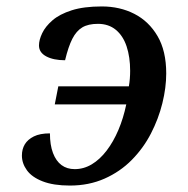

<svg xmlns="http://www.w3.org/2000/svg" viewBox="-20 -566 584 596"><path d="M197 10Q146 10 112.5 -3Q79 -16 63.5 -37.5Q48 -59 48 -83Q48 -103 57 -118Q66 -133 85 -142.5Q104 -152 135 -152Q135 -116 144.5 -91Q154 -66 171 -53.5Q188 -41 212 -41Q240 -41 265 -56Q290 -71 311 -98.5Q332 -126 347.5 -162.5Q363 -199 372 -242H150L161 -298H380Q382 -309 383 -321.5Q384 -334 384 -346Q384 -389 373 -422Q362 -455 339.5 -473.5Q317 -492 284 -492Q254 -492 235.5 -481Q217 -470 204.5 -445.5Q192 -421 182 -379Q146 -379 123.5 -391Q101 -403 101 -425Q101 -442 111 -463Q121 -484 143 -503Q165 -522 202.5 -534Q240 -546 296 -546Q352 -546 397 -523Q442 -500 469 -454Q496 -408 496 -338Q496 -294 484 -245.5Q472 -197 448.5 -151.5Q425 -106 389 -69.5Q353 -33 304.5 -11.5Q256 10 197 10Z"/></svg>

Font: ET Text
Style: Italic
Weight: 470
Italic angle: -12°
Designer: Monotype Design Team
Foundry: Monotype Imaging Inc.
Version: Version 2.009